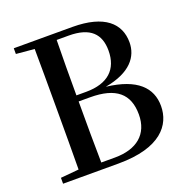

<svg xmlns="http://www.w3.org/2000/svg" viewBox="-130 -857 953 979"><g transform="rotate(-20 346.0 -367.5)"><path d="M48 -704 147 -695C148 -596 148 -496 148 -396V-349C148 -245 148 -142 147 -41L48 -32V0H349C579 0 653 -100 653 -202C653 -301 586 -371 422 -390C562 -415 613 -485 613 -562C613 -664 540 -735 365 -735H48ZM266 -367H328C468 -367 532 -312 532 -200C532 -93 461 -35 342 -35H268C266 -138 266 -244 266 -367ZM268 -700H333C451 -700 498 -648 498 -559C498 -458 438 -400 319 -400H266C266 -504 266 -603 268 -700Z"/></g></svg>

Font: Noto Serif JP SemiBold
Style: Regular
Weight: 600
Designer: Ryoko NISHIZUKA 西塚涼子 (kana & ideographs); Frank Grießhammer (Latin, Greek & Cyrillic); Wenlong ZHANG 张文龙 (bopomofo); San
Foundry: Adobe
Version: Version 2.001;hotconv 1.1.0;makeotfexe 2.6.0